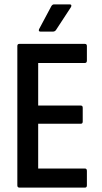

<svg xmlns="http://www.w3.org/2000/svg" viewBox="-20 -855 465 875"><path d="M69 0Q59 0 59 -10V-645Q59 -655 68 -655H367Q376 -655 376 -645V-579Q376 -568 367 -568H154V-374H348Q357 -374 357 -364V-301Q357 -291 348 -291H154V-87H367Q376 -87 376 -76V-10Q376 0 367 0ZM164 -711Q159 -711 157.5 -714Q156 -717 158 -722L214 -827Q219 -835 226 -835H298Q304 -835 305 -831Q306 -827 303 -822L235 -718Q230 -711 221 -711Z"/></svg>

Font: Sofia Sans Condensed SemiBold
Style: Regular
Weight: 600
Designer: Botio Nikoltchev, Ani Petrova
Foundry: lettersoup
Version: Version 4.101